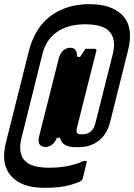

<svg xmlns="http://www.w3.org/2000/svg" viewBox="-22 -735 647 925"><path d="M196 -27Q178 -27 169 -39.5Q160 -52 167 -80L261 -453Q268 -480 283.5 -492.5Q299 -505 316 -505Q350 -505 350 -461H364Q370 -470 376.5 -480.5Q383 -491 389 -500H434Q445 -500 442 -489Q433 -453 420.5 -404.5Q408 -356 395 -303.5Q382 -251 369.5 -202Q357 -153 348 -116Q341 -88 367 -88H374Q400 -88 416 -102Q432 -116 439 -147L521 -473Q538 -541 510 -577Q481 -618 388 -618Q306 -618 252.5 -581Q199 -544 182 -473L82 -72Q65 -5 92 33Q108 54 139.5 63.5Q171 73 215 73Q260 73 301 65.5Q342 58 380 41H397L377 123Q376 131 367 137Q359 144 313.5 157Q268 170 191 170Q82 170 31 112.5Q-20 55 7 -50L117 -489Q146 -602 222.5 -658.5Q299 -715 408 -715Q520 -715 571.5 -657.5Q623 -600 594 -489L508 -145Q493 -87 453 -56.5Q413 -26 357 -26H341Q278 -26 267 -71H252Q241 -46 226.5 -36.5Q212 -27 196 -27Z"/></svg>

Font: Recursive Mn Lnr St Med
Style: Italic
Weight: 500
Italic angle: -15°
Monospace: yes
Version: Version 1.079;hotconv 1.0.112;makeotfexe 2.5.65598; ttfautoh